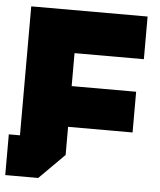

<svg xmlns="http://www.w3.org/2000/svg" viewBox="-53 -745 658 789"><g transform="rotate(5 276.0 -350.0)"><path d="M-2 0V-168H44V-700H524V-524H238V-388H504V-220H238V-104L134 0Z"/></g></svg>

Font: Tektur ExtraBold
Style: Regular
Weight: 800
Designer: Adam Jagosz
Foundry: Adam Jagosz
Version: Version 1.005;gftools[0.9.30]